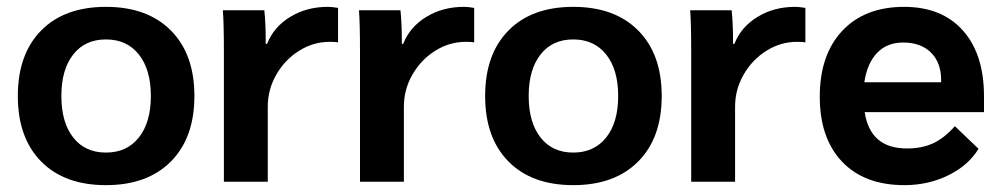

<svg xmlns="http://www.w3.org/2000/svg" viewBox="-20 -530 2921 560"><path d="M32 -250Q32 -372 100 -441Q168 -510 289 -510Q410 -510 478.5 -441Q547 -372 547 -250Q547 -128 478.5 -59Q410 10 289 10Q168 10 100 -59Q32 -128 32 -250ZM420 -250Q420 -327 385 -371Q350 -415 289 -415Q228 -415 193.5 -371Q159 -327 159 -250Q159 -173 193.5 -129Q228 -85 289 -85Q350 -85 385 -129Q420 -173 420 -250Z M633 -378Q633 -463 630 -500H751Q755 -461 755 -412V-402H759Q778 -451 826 -480.5Q874 -510 936 -510Q948 -510 966 -507V-406Q962 -408 942 -408Q894 -408 852.5 -382Q811 -356 786 -312.5Q761 -269 761 -219V0H633Z M1030 -378Q1030 -463 1027 -500H1148Q1152 -461 1152 -412V-402H1156Q1175 -451 1223 -480.5Q1271 -510 1333 -510Q1345 -510 1363 -507V-406Q1359 -408 1339 -408Q1291 -408 1249.5 -382Q1208 -356 1183 -312.5Q1158 -269 1158 -219V0H1030Z M1395 -250Q1395 -372 1463 -441Q1531 -510 1652 -510Q1773 -510 1841.5 -441Q1910 -372 1910 -250Q1910 -128 1841.5 -59Q1773 10 1652 10Q1531 10 1463 -59Q1395 -128 1395 -250ZM1783 -250Q1783 -327 1748 -371Q1713 -415 1652 -415Q1591 -415 1556.5 -371Q1522 -327 1522 -250Q1522 -173 1556.5 -129Q1591 -85 1652 -85Q1713 -85 1748 -129Q1783 -173 1783 -250Z M1996 -378Q1996 -463 1993 -500H2114Q2118 -461 2118 -412V-402H2122Q2141 -451 2189 -480.5Q2237 -510 2299 -510Q2311 -510 2329 -507V-406Q2325 -408 2305 -408Q2257 -408 2215.5 -382Q2174 -356 2149 -312.5Q2124 -269 2124 -219V0H1996Z M2850 -203H2502Q2518 -97 2625 -97Q2669 -97 2701.5 -112Q2734 -127 2765 -162L2834 -96Q2805 -48 2746.5 -19Q2688 10 2618 10Q2501 10 2436 -58.5Q2371 -127 2371 -248Q2371 -370 2436.5 -440Q2502 -510 2617 -510Q2727 -510 2788.5 -441Q2850 -372 2850 -249ZM2725 -296Q2725 -347 2695.5 -376.5Q2666 -406 2614 -406Q2567 -406 2538 -375.5Q2509 -345 2501 -290H2725Z"/></svg>

Font: Sarabun
Style: Bold
Weight: 700
Designer: Suppakit Chalermlarp | Katatrad Co.,Ltd.
Foundry: Cadson Demak Co.,Ltd.
Version: Version 1.000; ttfautohint (v1.6)